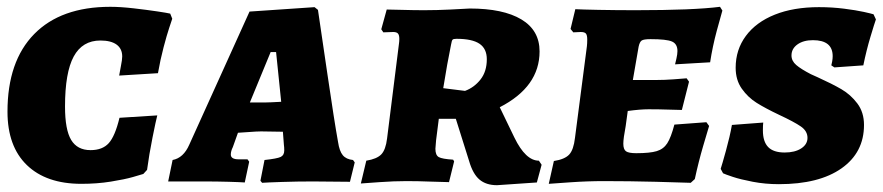

<svg xmlns="http://www.w3.org/2000/svg" viewBox="-20 -532 2593 564"><path d="M2 -204Q2 -352 80.5 -432Q159 -512 304 -512Q334 -512 373 -507.5Q412 -503 442 -498.5Q472 -494 480 -492L486 -477Q484 -471 477 -450Q470 -429 460.5 -393Q451 -357 444 -317L330 -310Q331 -317 335 -337Q339 -357 339 -366Q339 -389 322.5 -401Q306 -413 275 -413Q222 -413 196.5 -366Q171 -319 171 -219Q171 -151 189 -121Q207 -91 246 -91Q281 -91 299.5 -111.5Q318 -132 331 -186L442 -193Q438 -178 428 -128Q418 -78 412 -33L401 -21Q395 -19 370.5 -12Q346 -5 305.5 1.5Q265 8 219 8Q116 8 59 -47Q2 -102 2 -204Z M1017 -62 1022 -55 1008 2 899 1Q853 1 808 2.5Q763 4 750 5L745 -1L757 -62Q794 -66 804.5 -71Q815 -76 815 -90Q815 -100 814 -106L811 -145L747 -146Q735 -146 709 -144Q683 -142 679 -142L664 -100Q658 -88 658 -78Q658 -64 681 -64H707L712 -57L699 4Q687 3 652 2Q617 1 577 1H474L487 -62Q519 -68 536 -107L713 -498L904 -511L914 -503Q921 -456 941.5 -316Q962 -176 973 -115Q977 -88 987 -76Q997 -64 1017 -62ZM759 -231Q770 -231 806 -233L791 -379H775L714 -231Z M1261 -120Q1259 -100 1259 -95Q1259 -76 1269 -70.5Q1279 -65 1311 -63L1314 -58L1299 3Q1284 3 1246 1.5Q1208 0 1174 0Q1138 0 1095.5 3Q1053 6 1040 7L1056 -60Q1087 -65 1100 -78.5Q1113 -92 1117 -125L1152 -404Q1153 -410 1153 -418Q1153 -429 1149 -433.5Q1145 -438 1135 -438L1106 -437L1100 -446L1116 -504Q1129 -504 1162 -503Q1195 -502 1226 -502Q1263 -502 1303.5 -504Q1344 -506 1360 -507Q1458 -507 1511.5 -475Q1565 -443 1565 -381Q1565 -277 1448 -217L1491 -128Q1524 -60 1563 -60L1571 -48L1557 4L1440 12Q1408 12 1388.5 -4.5Q1369 -21 1358 -59L1319 -183H1269ZM1410 -358Q1410 -389 1388.5 -403.5Q1367 -418 1321 -418Q1312 -418 1309.5 -415.5Q1307 -413 1305 -401Q1294 -348 1282 -273L1346 -265Q1373 -275 1391.5 -298.5Q1410 -322 1410 -358Z M1849 -82Q1889 -82 1909 -88Q1929 -94 1940 -111Q1951 -128 1961 -166L2055 -173L2063 -162Q2059 -149 2045.5 -103Q2032 -57 2021 -6L2009 5Q1986 4 1907 2Q1828 0 1755 0Q1705 0 1655.5 3.5Q1606 7 1592 8L1607 -59Q1639 -64 1652 -78Q1665 -92 1669 -127L1704 -396Q1705 -404 1705 -416Q1705 -429 1701 -433.5Q1697 -438 1686 -438L1664 -437L1656 -447L1670 -505Q1688 -504 1739 -503Q1790 -502 1847 -502Q2017 -502 2095 -512L2102 -501Q2098 -488 2085.5 -441.5Q2073 -395 2066 -349L1963 -343Q1964 -347 1967 -360Q1970 -373 1970 -382Q1970 -403 1954 -410Q1938 -417 1891 -417Q1871 -417 1865 -413Q1859 -409 1856 -395L1839 -297H1907Q1932 -297 1959 -299Q1986 -301 1997 -302L2004 -292L1983 -209Q1973 -209 1944.5 -210Q1916 -211 1885 -211Q1861 -211 1824 -206L1818 -162Q1811 -125 1811 -110Q1811 -93 1819 -87.5Q1827 -82 1849 -82Z M2104 -23 2097 -36Q2101 -48 2112.5 -89.5Q2124 -131 2130 -165L2222 -172Q2221 -164 2221 -149Q2221 -116 2236.5 -100Q2252 -84 2285 -84Q2315 -84 2333.5 -96Q2352 -108 2352 -127Q2352 -147 2332.5 -160.5Q2313 -174 2268 -195Q2228 -214 2202.5 -230Q2177 -246 2159 -271.5Q2141 -297 2141 -333Q2141 -386 2171 -426.5Q2201 -467 2256 -489Q2311 -511 2386 -511Q2424 -511 2459.5 -506.5Q2495 -502 2517.5 -497Q2540 -492 2546 -490L2553 -475Q2549 -464 2537 -424Q2525 -384 2516 -340L2431 -334L2422 -340Q2423 -343 2424.5 -351.5Q2426 -360 2426 -367Q2426 -414 2368 -414Q2340 -414 2322.5 -401.5Q2305 -389 2305 -369Q2305 -353 2319 -341Q2333 -329 2362 -314L2382 -305Q2424 -286 2451.5 -270Q2479 -254 2498.5 -228Q2518 -202 2518 -165Q2518 -84 2452 -37.5Q2386 9 2268 9Q2228 9 2191.5 2Q2155 -5 2132.5 -12.5Q2110 -20 2104 -23Z"/></svg>

Font: Alegreya SC ExtraBold
Style: Italic
Weight: 800
Italic angle: -7°
Designer: Juan Pablo del Peral
Foundry: Huerta Tipografica
Version: Version 2.007; ttfautohint (v1.6)